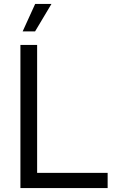

<svg xmlns="http://www.w3.org/2000/svg" viewBox="-20 -958 595 978"><path d="M84 0V-729H169.1V-53.9L149.1 -77.6H528.3V0ZM95.4 -798.1 159.1 -937.9H242.1L158.7 -798.1Z"/></svg>

Font: Mona Sans ExtraLight
Style: Regular
Weight: 200
Designer: Deni Anggara
Foundry: GitHub
Version: Version 2.000